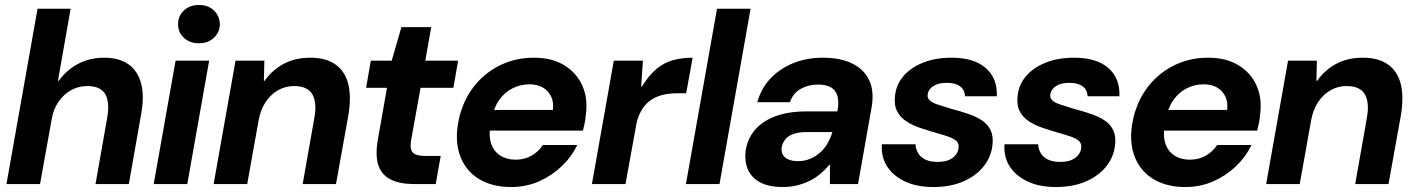

<svg xmlns="http://www.w3.org/2000/svg" viewBox="-20 -740 5688 772"><path d="M6 0 131 -705H264L213 -415H216Q249 -460 295.5 -484Q342 -508 399 -508Q459 -508 496.5 -481.5Q534 -455 547.5 -404Q561 -353 547 -278L498 0H364L411 -266Q422 -328 403.5 -361Q385 -394 330 -394Q296 -394 266 -377.5Q236 -361 215 -330.5Q194 -300 187 -256L141 0Z M598 0 686 -496H821L733 0ZM780 -566Q743 -566 719.5 -588Q696 -610 696 -643Q696 -676 719.5 -698Q743 -720 780 -720Q817 -720 840 -698Q863 -676 864 -643Q864 -611 840.5 -588.5Q817 -566 780 -566Z M839 0 927 -496H1043L1041 -415H1044Q1075 -459 1121 -483.5Q1167 -508 1228 -508Q1290 -508 1328.5 -481Q1367 -454 1380 -403Q1393 -352 1381 -278L1331 0H1197L1244 -266Q1255 -327 1236 -360.5Q1217 -394 1162 -394Q1128 -394 1098.5 -377.5Q1069 -361 1048.5 -330.5Q1028 -300 1020 -257L974 0Z M1644 0Q1589 0 1552.5 -17.5Q1516 -35 1502 -73.5Q1488 -112 1499 -177L1536 -387H1452L1471 -496H1555L1594 -631H1714L1690 -496H1822L1803 -387H1671L1633 -176Q1627 -140 1640 -126.5Q1653 -113 1688 -113H1752L1732 0Z M2035 12Q1961 12 1909 -18.5Q1857 -49 1833.5 -104.5Q1810 -160 1820 -232Q1828 -291 1853.5 -341.5Q1879 -392 1920 -429.5Q1961 -467 2013.5 -487.5Q2066 -508 2127 -508Q2199 -508 2249 -477.5Q2299 -447 2322 -394.5Q2345 -342 2335 -275Q2334 -261 2331 -245.5Q2328 -230 2324 -215H1912L1927 -298H2203Q2207 -330 2195.5 -353Q2184 -376 2162 -388.5Q2140 -401 2108 -401Q2074 -401 2042 -385.5Q2010 -370 1987.5 -338.5Q1965 -307 1956 -259L1951 -230Q1945 -190 1955.5 -160.5Q1966 -131 1991.5 -114.5Q2017 -98 2053 -98Q2090 -98 2118 -114.5Q2146 -131 2163 -157H2301Q2278 -109 2238 -71Q2198 -33 2146.5 -10.5Q2095 12 2035 12Z M2360 0 2448 -496H2565L2558 -392H2561Q2590 -439 2621 -464Q2652 -489 2687.5 -498.5Q2723 -508 2765 -508L2739 -365H2703Q2669 -365 2641 -357.5Q2613 -350 2592 -334Q2571 -318 2556.5 -291.5Q2542 -265 2536 -226L2495 0Z M2738 0 2863 -705H2998L2873 0Z M3128 12Q3070 12 3035 -7.5Q3000 -27 2986.5 -60Q2973 -93 2978 -133Q2985 -181 3014.5 -216.5Q3044 -252 3096.5 -272Q3149 -292 3222 -292H3347Q3354 -329 3347.5 -353Q3341 -377 3321.5 -388.5Q3302 -400 3269 -400Q3231 -400 3200 -383Q3169 -366 3156 -329H3025Q3040 -384 3077.5 -424Q3115 -464 3169.5 -486Q3224 -508 3289 -508Q3360 -508 3408 -484Q3456 -460 3476 -415Q3496 -370 3484 -305L3430 0H3317V-77H3314Q3296 -55 3275.5 -38.5Q3255 -22 3231.5 -11Q3208 0 3182 6Q3156 12 3128 12ZM3188 -92Q3215 -92 3237.5 -101.5Q3260 -111 3278 -127Q3296 -143 3308 -164.5Q3320 -186 3327 -209H3223Q3192 -209 3170.5 -201.5Q3149 -194 3137.5 -179.5Q3126 -165 3123 -147Q3120 -120 3138 -106Q3156 -92 3188 -92Z M3733 12Q3666 12 3618.5 -10.5Q3571 -33 3546.5 -71.5Q3522 -110 3526 -160H3661Q3662 -141 3671.5 -124.5Q3681 -108 3700.5 -98.5Q3720 -89 3750 -89Q3776 -89 3793.5 -96Q3811 -103 3821.5 -115.5Q3832 -128 3834 -143Q3837 -162 3826 -172.5Q3815 -183 3793.5 -190.5Q3772 -198 3743 -206Q3712 -215 3680.5 -225.5Q3649 -236 3624.5 -252Q3600 -268 3587 -293Q3574 -318 3579 -357Q3584 -401 3613.5 -435Q3643 -469 3692.5 -488.5Q3742 -508 3806 -508Q3896 -508 3943.5 -466.5Q3991 -425 3988 -353H3860Q3859 -379 3840 -393Q3821 -407 3787 -407Q3753 -407 3733 -394Q3713 -381 3710 -361Q3708 -346 3718 -336.5Q3728 -327 3749.5 -320Q3771 -313 3803 -303Q3841 -293 3873.5 -282Q3906 -271 3929.5 -255Q3953 -239 3964 -214.5Q3975 -190 3970 -153Q3964 -106 3933 -68.5Q3902 -31 3851 -9.5Q3800 12 3733 12Z M4226 12Q4159 12 4111.5 -10.5Q4064 -33 4039.5 -71.5Q4015 -110 4019 -160H4154Q4155 -141 4164.5 -124.5Q4174 -108 4193.5 -98.5Q4213 -89 4243 -89Q4269 -89 4286.5 -96Q4304 -103 4314.5 -115.5Q4325 -128 4327 -143Q4330 -162 4319 -172.5Q4308 -183 4286.5 -190.5Q4265 -198 4236 -206Q4205 -215 4173.5 -225.5Q4142 -236 4117.5 -252Q4093 -268 4080 -293Q4067 -318 4072 -357Q4077 -401 4106.5 -435Q4136 -469 4185.5 -488.5Q4235 -508 4299 -508Q4389 -508 4436.5 -466.5Q4484 -425 4481 -353H4353Q4352 -379 4333 -393Q4314 -407 4280 -407Q4246 -407 4226 -394Q4206 -381 4203 -361Q4201 -346 4211 -336.5Q4221 -327 4242.5 -320Q4264 -313 4296 -303Q4334 -293 4366.5 -282Q4399 -271 4422.5 -255Q4446 -239 4457 -214.5Q4468 -190 4463 -153Q4457 -106 4426 -68.5Q4395 -31 4344 -9.5Q4293 12 4226 12Z M4746 12Q4672 12 4620 -18.5Q4568 -49 4544.5 -104.5Q4521 -160 4531 -232Q4539 -291 4564.5 -341.5Q4590 -392 4631 -429.5Q4672 -467 4724.5 -487.5Q4777 -508 4838 -508Q4910 -508 4960 -477.5Q5010 -447 5033 -394.5Q5056 -342 5046 -275Q5045 -261 5042 -245.5Q5039 -230 5035 -215H4623L4638 -298H4914Q4918 -330 4906.5 -353Q4895 -376 4873 -388.5Q4851 -401 4819 -401Q4785 -401 4753 -385.5Q4721 -370 4698.5 -338.5Q4676 -307 4667 -259L4662 -230Q4656 -190 4666.5 -160.5Q4677 -131 4702.5 -114.5Q4728 -98 4764 -98Q4801 -98 4829 -114.5Q4857 -131 4874 -157H5012Q4989 -109 4949 -71Q4909 -33 4857.5 -10.5Q4806 12 4746 12Z M5071 0 5159 -496H5275L5273 -415H5276Q5307 -459 5353 -483.5Q5399 -508 5460 -508Q5522 -508 5560.5 -481Q5599 -454 5612 -403Q5625 -352 5613 -278L5563 0H5429L5476 -266Q5487 -327 5468 -360.5Q5449 -394 5394 -394Q5360 -394 5330.5 -377.5Q5301 -361 5280.5 -330.5Q5260 -300 5252 -257L5206 0Z"/></svg>

Font: DM Sans 36pt
Style: Bold Italic
Weight: 700
Italic angle: -10°
Designer: Colophon Foundry, Jonny Pinhorn
Foundry: Colophon Foundry
Version: Version 4.004;gftools[0.9.30]